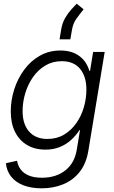

<svg xmlns="http://www.w3.org/2000/svg" viewBox="-20 -812 618 1045"><path d="M207 212.9Q148.9 212.9 106.7 196.3Q64.5 179.7 40.3 148.9Q16.1 118.2 12.2 76.2L72.8 63Q77.6 90.3 93.3 111.1Q108.9 131.8 137.5 143.6Q166 155.3 208.5 155.3Q284.7 155.3 335.4 115.5Q386.2 75.7 397.9 2.4L415.5 -104L412.1 -103.5Q393.1 -73.7 366.2 -49.6Q339.4 -25.4 304.7 -11.5Q270 2.4 227.5 2.4Q169.9 2.4 127.4 -22.7Q85 -47.9 61.8 -94.5Q38.6 -141.1 38.6 -205.1Q38.6 -266.6 57.4 -325.4Q76.2 -384.3 111.6 -432.4Q147 -480.5 197 -508.8Q247.1 -537.1 309.1 -537.1Q342.8 -537.1 369.1 -528.6Q395.5 -520 415 -504.6Q434.6 -489.3 447.3 -469Q460 -448.7 466.3 -426.3L470.2 -426.8L486.8 -529.3H549.8L460.9 8.3Q449.2 79.1 413.1 124.3Q377 169.4 323.5 191.2Q270 212.9 207 212.9ZM237.8 -55.7Q289.1 -55.7 328.4 -79.1Q367.7 -102.5 395 -141.4Q422.4 -180.2 436.3 -227.8Q450.2 -275.4 450.2 -324.7Q450.2 -395.5 415.8 -437.3Q381.3 -479 315.9 -479Q266.6 -479 227.1 -455.6Q187.5 -432.1 159.9 -392.8Q132.3 -353.5 117.7 -305.2Q103 -256.8 103 -207Q103 -135.7 138.7 -95.7Q174.3 -55.7 237.8 -55.7ZM304.2 -598.1 313 -651.4Q318.4 -685.5 333.7 -712.4Q349.1 -739.3 366.9 -759.3Q384.8 -779.3 397.5 -792L435.1 -761.2Q413.6 -734.9 395.5 -709.7Q377.4 -684.6 371.6 -648.4L362.8 -598.1Z"/></svg>

Font: Inter 24pt Light
Style: Italic
Weight: 300
Italic angle: -9.3988°
Designer: Rasmus Andersson
Foundry: rsms
Version: Version 4.001;git-66647c0bb